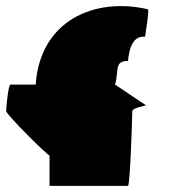

<svg xmlns="http://www.w3.org/2000/svg" viewBox="-61 -744 571 624"><path d="M-41 -383C-41 -372 100 -232 100 -239V-140H355C362 -140 369 -372 369 -383C369 -394 421 -402 413 -402L313 -469C326 -514 309 -546 355 -546C362 -618 388 -626 411 -625C411 -636 426 -714 419 -714C246 -754 69 -677 55 -469H-27C-34 -469 -41 -394 -41 -383Z"/></svg>

Font: Ampere
Style: SuExt
Weight: 400
Version: Version 1